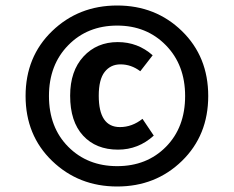

<svg xmlns="http://www.w3.org/2000/svg" viewBox="-20 -782 850 698"><path d="M169.5 -669Q266 -762 406 -762Q546 -762 641.5 -669Q737 -576 737 -433Q737 -290 641.5 -197Q546 -104 406 -104Q266 -104 169.5 -197Q73 -290 73 -433Q73 -576 169.5 -669ZM406 -689Q298 -689 228 -617.5Q158 -546 158 -433Q158 -319 228 -248.5Q298 -178 406 -178Q514 -178 583.5 -248.5Q653 -319 653 -433Q653 -546 583 -617.5Q513 -689 406 -689ZM408 -629Q481 -629 535 -581L490 -523Q457 -548 418 -548Q382 -548 360.5 -520.5Q339 -493 339 -434Q339 -320 416 -320Q460 -320 498 -350L539 -289Q483 -238 409 -238Q329 -238 282 -289Q235 -340 235 -434Q235 -524 283.5 -576.5Q332 -629 408 -629Z"/></svg>

Font: Fira Sans SemiBold
Style: Regular
Weight: 600
Designer: bBox Type GmbH & Carrois Corporate GbR & Edenspiekermann AG
Foundry: bBox Type GmbH & Carrois Corporate GbR & Edenspiekermann AG
Version: Version 4.301;PS 004.301;hotconv 1.0.88;makeotf.lib2.5.64775